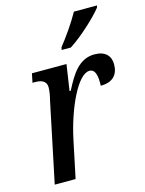

<svg xmlns="http://www.w3.org/2000/svg" viewBox="-116 -836 687 907"><g transform="rotate(-15 227.5 -383.0)"><path d="M233 -606H278C335 -642 416 -717 446 -756L449 -766H336C309 -717 268 -659 236 -619ZM118 -388 37 0H139L177 -181C208 -329 277 -477 334 -477C362 -477 370 -446 368 -395C427 -395 455 -426 455 -477C455 -518 430 -546 377 -546C302 -546 263 -484 225 -409H219L238 -536H69L60 -492H72C99 -492 128 -486 128 -451C128 -436 125 -415 118 -388Z"/></g></svg>

Font: Noto Serif Condensed Medium
Style: Italic
Weight: 500
Width: 3
Italic angle: -12°
Designer: Monotype Design Team
Foundry: Monotype Imaging Inc.
Version: Version 2.013